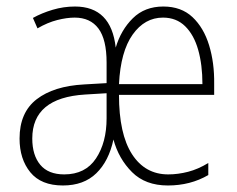

<svg xmlns="http://www.w3.org/2000/svg" viewBox="-20 -559 727 589"><path d="M481 -539Q536 -539 570.5 -506.5Q605 -474 621.5 -420Q638 -366 637 -301V-268H345Q345 -148 385 -86Q425 -24 496 -24Q526 -24 557 -32Q588 -40 619 -59V-22Q564 10 495 10Q426 10 385 -31Q344 -72 328 -131Q314 -65 275.5 -27.5Q237 10 173 10Q106 10 73 -30.5Q40 -71 40 -134Q40 -214 92.5 -254.5Q145 -295 238 -300L307 -304V-367Q307 -438 282 -471.5Q257 -505 209 -505Q185 -505 155.5 -497.5Q126 -490 95 -472L81 -504Q108 -519 141.5 -529Q175 -539 210 -539Q321 -539 335 -413Q351 -467 387.5 -503Q424 -539 481 -539ZM480 -505Q424 -505 387 -453Q350 -401 345 -301H601Q601 -360 588 -406Q575 -452 548 -478.5Q521 -505 480 -505ZM241 -269Q79 -259 79 -134Q79 -83 103.5 -53.5Q128 -24 177 -24Q242 -24 274.5 -73Q307 -122 307 -196V-273Z"/></svg>

Font: Noto Sans Gujarati UI Condensed ExtraLight
Style: Regular
Weight: 200
Width: 3
Designer: Jelle Bosma - Monotype Design Team, Universal Thirst
Foundry: Monotype Imaging Inc.
Version: Version 2.106; ttfautohint (v1.8.4.7-5d5b)